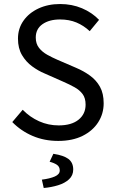

<svg xmlns="http://www.w3.org/2000/svg" viewBox="-20 -688 571 954"><path d="M269.5 12.2Q200.2 12.2 142.3 -12.5Q84.5 -37.1 41 -81.5L92.8 -142.6Q128.4 -106 174.3 -85.4Q220.2 -64.9 271.5 -64.9Q335.4 -64.9 370.4 -93.3Q405.3 -121.6 405.3 -168Q405.3 -200.7 390.4 -220.7Q375.5 -240.7 350.3 -254.6Q325.2 -268.6 293.9 -282.2L201.2 -323.2Q170.4 -335.9 139.9 -358.2Q109.4 -380.4 89.4 -414.1Q69.3 -447.8 69.3 -496.1Q69.3 -546.4 96.7 -585.2Q124 -624 171.4 -646Q218.8 -668 278.8 -668Q337.4 -668 387.2 -647Q437 -626 472.2 -589.4L425.8 -533.2Q396 -561 359.9 -576.2Q323.7 -591.3 278.3 -591.3Q224.6 -591.3 191.2 -567.9Q157.7 -544.4 157.7 -501.5Q157.7 -470.7 173.8 -450.2Q189.9 -429.7 214.6 -416Q239.3 -402.3 265.1 -391.1L357.9 -351.1Q396 -335 427.2 -312.3Q458.5 -289.6 476.8 -256.6Q495.1 -223.6 495.1 -174.8Q495.1 -123 468 -80.6Q440.9 -38.1 390.4 -12.9Q339.8 12.2 269.5 12.2ZM197.3 246.1 188 204.6Q227.5 199.7 252.2 189Q276.9 178.2 276.9 159.2Q276.9 140.1 262.5 130.6Q248 121.1 226.6 115.7L245.1 76.2Q296.9 84 320.3 102.1Q343.8 120.1 343.8 154.3Q343.8 183.6 323 202.9Q302.2 222.2 268.8 232.4Q235.4 242.7 197.3 246.1Z"/></svg>

Font: Varta Medium
Style: Regular
Weight: 500
Designer: Joana Correia, Viktoriya Grabowska, Eben Sorkin
Foundry: Sorkin Type Co.
Version: Version 1.004